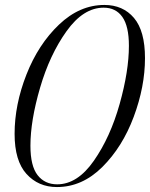

<svg xmlns="http://www.w3.org/2000/svg" viewBox="-20 -744 606 776"><path d="M39 -203Q39 -321 87 -443Q135 -565 218.5 -644.5Q302 -724 402 -724Q477 -724 521.5 -671.5Q566 -619 566 -509Q566 -394 520.5 -272Q475 -150 393.5 -69Q312 12 210 12Q135 12 87 -41Q39 -94 39 -203ZM211 1Q293 1 359.5 -94.5Q426 -190 463.5 -323.5Q501 -457 501 -559Q501 -638 474.5 -675.5Q448 -713 399 -713Q317 -713 249 -618Q181 -523 142 -389.5Q103 -256 103 -155Q103 -73 132 -36Q161 1 211 1Z"/></svg>

Font: Nyght Serif Light Italic
Style: Regular
Weight: 300
Italic angle: -16°
Designer: Maksym Kobuzan
Version: Version 0.410